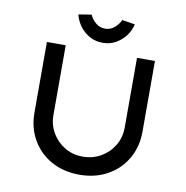

<svg xmlns="http://www.w3.org/2000/svg" viewBox="-95 -988 1052 1085"><g transform="rotate(10 431.0 -445.5)"><path d="M431 6Q340 6 270 -33Q200 -72 160.5 -140.5Q121 -209 121 -295V-701H229V-302Q229 -244 256.5 -198Q284 -152 329.5 -125Q375 -98 431 -98Q490 -98 536.5 -125Q583 -152 610.5 -198Q638 -244 638 -302V-701H741V-295Q741 -209 701.5 -140.5Q662 -72 592 -33Q522 6 431 6ZM431 -751Q390 -751 356.5 -769.5Q323 -788 300.5 -818.5Q278 -849 269 -885L343 -897Q354 -872 377 -852Q400 -832 431 -832Q462 -832 485 -852Q508 -872 519 -897L593 -885Q585 -849 562 -818.5Q539 -788 506 -769.5Q473 -751 431 -751Z"/></g></svg>

Font: Lexend Exa
Style: Regular
Weight: 400
Designer: Bonnie Shaver-Troup, Thomas Jockin
Foundry: Lexend
Version: Version 1.007